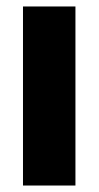

<svg xmlns="http://www.w3.org/2000/svg" viewBox="-20 -573 305 593"><path d="M213 0V-553H51V0Z"/></svg>

Font: Noto Sans Georgian ExtraCondensed Black
Style: Regular
Weight: 900
Width: 2
Designer: Monotype Design Team, Akaki Razmadze
Foundry: Google LLC
Version: Version 2.005